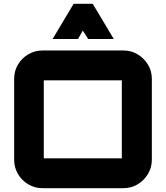

<svg xmlns="http://www.w3.org/2000/svg" viewBox="-20 -984 868 1004"><path d="M202 0Q162 0 128 -20Q94 -40 74 -74Q54 -108 54 -148V-572Q54 -613 74 -646.5Q94 -680 128 -700Q162 -720 202 -720H626Q666 -720 699.5 -700Q733 -680 753.5 -646.5Q774 -613 774 -572V-148Q774 -108 753.5 -74Q733 -40 699.5 -20Q666 0 626 0ZM209 -156H617Q617 -156 617 -156Q617 -156 617 -156V-564Q617 -564 617 -564Q617 -564 617 -564H209Q209 -564 209 -564Q209 -564 209 -564V-156Q209 -156 209 -156Q209 -156 209 -156ZM255 -780 365 -964H465L575 -780H441L413 -824L388 -780Z"/></svg>

Font: Orbitron Black
Style: Regular
Weight: 900
Designer: Matt McInerney
Foundry: The League of Moveable Type
Version: Version 2.001